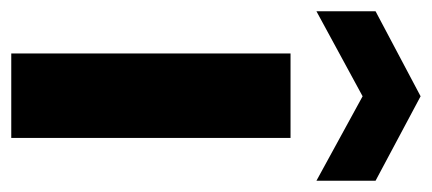

<svg xmlns="http://www.w3.org/2000/svg" viewBox="-262 -534 767 341"><g transform="rotate(90 121.5 -363.5)"><path d="M46 0V-496H196V0ZM-29 -542V-647L122 -727L272 -647V-542L122 -624Z"/></g></svg>

Font: DM Sans 36pt Black
Style: Regular
Weight: 900
Designer: Colophon Foundry, Jonny Pinhorn
Foundry: Colophon Foundry
Version: Version 4.004;gftools[0.9.30]